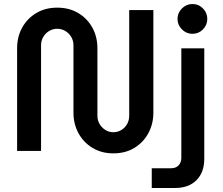

<svg xmlns="http://www.w3.org/2000/svg" viewBox="-20 -750 1106 954"><path d="M543 12Q485 12 440 -15Q395 -42 370 -88Q345 -134 345 -190V-525Q345 -548 334 -566.5Q323 -585 304.5 -596Q286 -607 264 -607Q242 -607 224 -596Q206 -585 195 -566.5Q184 -548 184 -525V0H65V-510Q65 -567 90 -612.5Q115 -658 160 -685Q205 -712 264 -712Q324 -712 369 -685Q414 -658 439 -612.5Q464 -567 464 -510V-175Q464 -152 475 -133.5Q486 -115 504 -104Q522 -93 543 -93Q565 -93 583 -104Q601 -115 611.5 -133.5Q622 -152 622 -175V-700H742V-190Q742 -134 717 -88Q692 -42 647.5 -15Q603 12 543 12ZM734 184V86H830Q854 86 867.5 71.5Q881 57 881 34V-510H995V39Q995 106 956.5 145Q918 184 850 184ZM936 -582Q906 -582 884 -604Q862 -626 862 -656Q862 -686 884 -708Q906 -730 936 -730Q967 -730 988.5 -708Q1010 -686 1010 -656Q1010 -626 988.5 -604Q967 -582 936 -582Z"/></svg>

Font: MuseoModerno Thin Medium
Style: Regular
Weight: 500
Version: Version 1.003